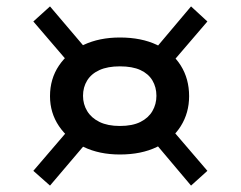

<svg xmlns="http://www.w3.org/2000/svg" viewBox="-20 -603 752 599"><path d="M354 -121Q290 -121 241 -144.5Q192 -168 164 -209.5Q136 -251 136 -303Q136 -357 164 -398.5Q192 -440 241 -463Q290 -486 354 -486Q421 -486 469.5 -463Q518 -440 544 -398.5Q570 -357 570 -303Q570 -251 544 -209.5Q518 -168 469.5 -144.5Q421 -121 354 -121ZM136 -24 84 -70 204 -210 255 -164ZM576 -24 458 -164 507 -210 627 -70ZM204 -396 84 -536 136 -583 255 -443ZM507 -396 458 -443 576 -583 627 -536ZM354 -210Q393 -210 418 -222.5Q443 -235 455.5 -256.5Q468 -278 468 -304Q468 -331 455.5 -352Q443 -373 418 -384.5Q393 -396 354 -396Q316 -396 290.5 -384.5Q265 -373 252 -352Q239 -331 239 -304Q239 -278 252 -256.5Q265 -235 290.5 -222.5Q316 -210 354 -210Z"/></svg>

Font: BioRhyme Expanded SemiBold
Style: Regular
Weight: 600
Width: 7
Designer: Aoife Mooney
Foundry: Aoife Mooney Type
Version: Version 1.600;gftools[0.9.33]